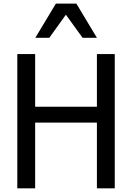

<svg xmlns="http://www.w3.org/2000/svg" viewBox="-20 -1020 715 1040"><path d="M504.9 -815.4H427.2L336.9 -940.4L247.1 -815.4H171.4L282.7 -1000.5H393.6ZM601.6 0H504.9V-356H170.4V0H73.7V-727.1H170.4V-441.9H504.9V-727.1H601.6Z"/></svg>

Font: SG Kara Bold
Style: Regular
Weight: 400
Designer: Damoon Khanjanzadeh
Version: Version 1.000